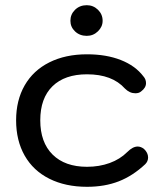

<svg xmlns="http://www.w3.org/2000/svg" viewBox="-20 -709 640 739"><path d="M42 -246Q42 -323 75 -380.5Q108 -438 170 -469Q232 -500 315 -500Q389 -500 445 -478Q501 -456 532 -415Q542 -404 542 -389Q542 -371 523 -357Q515 -350 501 -350Q479 -350 461 -368Q412 -423 315 -423Q229 -423 182 -377Q135 -331 135 -246Q135 -161 182.5 -114Q230 -67 315 -67Q362 -67 402 -81.5Q442 -96 470 -124Q491 -145 510 -145Q522 -145 534 -136Q550 -121 550 -103Q550 -88 539 -77Q491 -32 437 -11Q383 10 315 10Q232 10 170 -21Q108 -52 75 -110Q42 -168 42 -246ZM251 -629Q251 -654 269 -671.5Q287 -689 314 -689Q339 -689 357 -671.5Q375 -654 375 -629Q375 -606 357 -588.5Q339 -571 314 -571Q287 -571 269 -588Q251 -605 251 -629Z"/></svg>

Font: Kodchasan Medium
Style: Regular
Weight: 500
Designer: Katatrad Aksorn Co.,Ltd.
Foundry: Cadson Demak Co.,Ltd.
Version: Version 1.000; ttfautohint (v1.6)